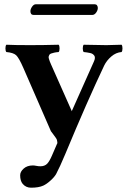

<svg xmlns="http://www.w3.org/2000/svg" viewBox="-20 -645 598 897"><path d="M411.1 -575.2H137.2Q122.1 -575.2 122.1 -592.8Q122.1 -602.5 129.9 -613.8Q137.7 -625 147 -625H422.9Q429.7 -625 433.3 -619.9Q437 -614.7 437 -607.9Q437 -597.2 429.2 -586.2Q421.4 -575.2 411.1 -575.2ZM242.2 168Q233.9 182.6 215.8 198.7Q198.2 214.8 182.1 222.2Q161.1 231.9 125 231.9Q101.1 231.9 85.9 213.9Q74.2 199.7 74.2 173.8Q74.2 157.2 90.6 142.6Q106.9 127.9 133.8 127.9Q140.6 127.9 149.9 129.9Q159.2 131.8 168.9 131.8Q188.5 131.8 200.2 120.1Q210.9 108.9 222.2 83L246.1 27.8Q249 24.9 247.8 18.8Q246.6 12.7 246.1 9.5Q245.6 6.3 241.5 0Q237.3 -6.3 234.4 -9.8L226.6 -20.5L217.8 -32.2L88.9 -328.1Q68.4 -375 55.4 -387Q42.5 -398.9 9.8 -401.9Q5.4 -406.2 5.4 -418.9Q5.4 -431.6 9.8 -436Q49.8 -434.1 121.1 -434.1Q179.7 -434.1 253.9 -436Q258.3 -431.6 258.3 -418.9Q258.3 -406.2 253.9 -401.9Q241.2 -400.9 232.7 -398.9Q224.1 -397 218.3 -394.8Q212.4 -392.6 210.2 -388.2Q208 -383.8 207.3 -380.4Q206.5 -377 208.7 -369.6Q210.9 -362.3 212.9 -357.2Q214.8 -352.1 219.2 -342.3Q220.7 -339.4 221.2 -337.9L314 -128.9Q315.4 -126 315.4 -125Q315.4 -126 315.9 -127L418.9 -357.9Q422.9 -366.7 423.3 -373.5Q423.8 -380.4 420.7 -384.8Q417.5 -389.2 413.3 -392.3Q409.2 -395.5 401.4 -397.2Q393.6 -398.9 387.2 -399.9Q380.9 -400.9 371.1 -401.9Q366.7 -406.2 366.7 -418.9Q366.7 -431.6 371.1 -436Q445.3 -434.1 477.1 -434.1Q498 -434.1 547.9 -436Q552.2 -431.6 552.2 -418.9Q552.2 -406.2 547.9 -401.9Q522 -399.9 500.2 -381.3Q478.5 -362.8 466.8 -338.9Q387.7 -172.4 285.2 74.2Q258.8 137.2 242.2 168Z"/></svg>

Font: Linux Libertine G
Style: Bold
Weight: 700
Designer: Philipp H. Poll
Foundry: Philipp H. Poll
Version: Version 5.0.3